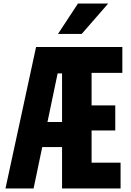

<svg xmlns="http://www.w3.org/2000/svg" viewBox="-20 -1066 740 1086"><path d="M331 0V-234H185V-376H331V-651H306L170 0H11L184 -800H672V-654H498V-470H632V-328H498V-146H662V0ZM308 -874 421 -1046H592L442 -874Z"/></svg>

Font: Martian Mono
Style: Bold
Weight: 700
Designer: Roman Shamin
Foundry: Evil Martians
Version: Version 1.000